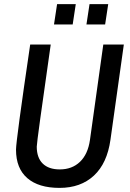

<svg xmlns="http://www.w3.org/2000/svg" viewBox="-20 -903 632 935"><path d="M58 -174Q58 -218 127 -686H227Q159 -212 159 -189Q159 -135 188 -106.5Q217 -78 271 -78Q331 -78 369.5 -115Q408 -152 418 -221L483 -686H583L518 -223Q502 -108 437.5 -48Q373 12 270 12Q168 12 113 -35.5Q58 -83 58 -174ZM258 -883H349L334 -784H243ZM416 -883H507L492 -784H401Z"/></svg>

Font: Archivo Narrow Medium
Style: Italic
Weight: 500
Italic angle: -8°
Designer: Hector Gatti
Foundry: Omnibus-Type
Version: Version 2.001